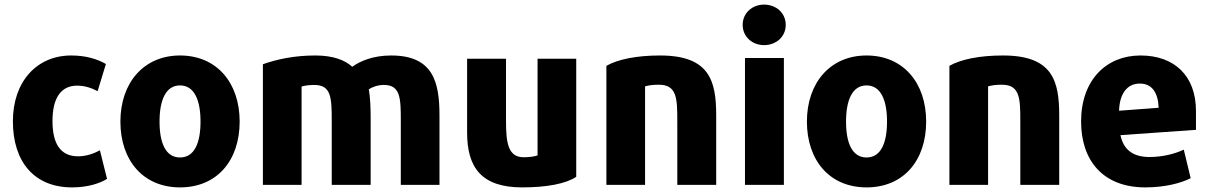

<svg xmlns="http://www.w3.org/2000/svg" viewBox="-20 -793 5250 834"><path d="M445 -16C413 4 360 21 293 21C129 21 36 -90 36 -266C36 -440 141 -552 289 -552C352 -552 402 -537 440 -515C438 -510 406 -402 404 -397C379 -410 350 -421 315 -421C243 -421 208 -365 208 -267C208 -170 242 -114 319 -114C352 -114 384 -124 414 -140Z M1021 -265C1021 -96 923 21 762 21C602 21 503 -96 503 -265C503 -434 605 -552 762 -552C921 -552 1021 -434 1021 -265ZM851 -265C851 -356 825 -422 762 -422C699 -422 673 -356 673 -265C673 -173 699 -109 762 -109C825 -109 851 -173 851 -265Z M1889 10H1721V-267C1721 -365 1720 -424 1648 -424C1620 -424 1597 -415 1582 -405C1588 -374 1590 -322 1590 -289V10H1421V-266C1421 -369 1419 -424 1345 -424C1321 -424 1303 -421 1290 -417V10H1122V-514C1181 -535 1258 -552 1349 -552C1430 -552 1479 -531 1510 -503C1545 -528 1601 -552 1679 -552C1862 -552 1889 -436 1889 -291Z M2483 -25C2439 5 2355 21 2248 21C2070 21 2009 -67 2009 -217V-538H2178V-267C2178 -172 2187 -110 2255 -110C2280 -110 2301 -113 2315 -118V-538H2483Z M3091 10H2922V-266C2922 -364 2921 -425 2842 -425C2812 -425 2798 -422 2782 -418V10H2614V-507C2663 -535 2744 -552 2847 -552C3063 -552 3091 -441 3091 -291Z M3393 -685C3393 -633 3351 -597 3299 -597C3248 -597 3206 -633 3206 -685C3206 -737 3248 -773 3299 -773C3351 -773 3393 -737 3393 -685ZM3385 10H3216V-541H3385Z M4003 -265C4003 -96 3905 21 3744 21C3584 21 3485 -96 3485 -265C3485 -434 3587 -552 3744 -552C3903 -552 4003 -434 4003 -265ZM3833 -265C3833 -356 3807 -422 3744 -422C3681 -422 3655 -356 3655 -265C3655 -173 3681 -109 3744 -109C3807 -109 3833 -173 3833 -265Z M4581 10H4412V-266C4412 -364 4411 -425 4332 -425C4302 -425 4288 -422 4272 -418V10H4104V-507C4153 -535 4234 -552 4337 -552C4553 -552 4581 -441 4581 -291Z M5175 -229 4847 -206C4860 -144 4900 -111 4973 -111C5033 -111 5086 -126 5122 -143L5152 -19C5111 2 5041 21 4955 21C4769 21 4676 -98 4676 -265C4676 -446 4786 -552 4934 -552C5081 -552 5175 -464 5175 -311ZM5013 -325C5010 -394 4982 -430 4931 -430C4876 -430 4843 -386 4841 -312Z"/></svg>

Font: Repo ExtraBold
Style: Bold
Weight: 700
Designer: Stefan Peev
Foundry: Context Ltd
Version: Version 1.502